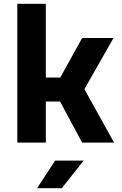

<svg xmlns="http://www.w3.org/2000/svg" viewBox="-20 -750 640 1010"><path d="M71 0H221V-216H296L412 0H580L424 -281L577 -550H412L297 -342H221V-730H71ZM175 240H305L420 95H270Z"/></svg>

Font: JetBrains Mono ExtraBold
Style: Regular
Weight: 800
Monospace: yes
Designer: Philipp Nurullin, Konstantin Bulenkov
Foundry: JetBrains
Version: Version 2.305